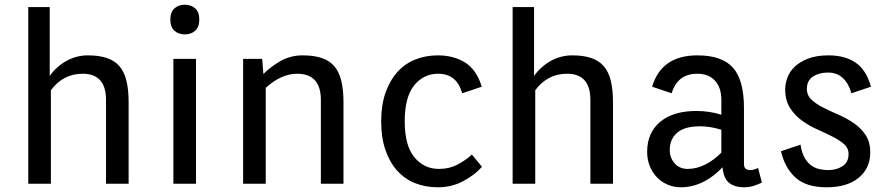

<svg xmlns="http://www.w3.org/2000/svg" viewBox="-20 -780 3765 815"><path d="M191 -458Q221 -499 263 -522Q305 -545 353 -545Q400 -545 433 -534Q466 -523 486.5 -499.5Q507 -476 516.5 -438Q526 -400 526 -346V0H430V-356Q430 -467 331 -467Q248 -467 196 -397V0H100V-750H191Z M812 0H716V-530H812ZM703 -697Q703 -729 720.5 -744.5Q738 -760 764 -760Q791 -760 808.5 -744.5Q826 -729 826 -697Q826 -665 808.5 -649.5Q791 -634 764 -634Q738 -634 720.5 -649.5Q703 -665 703 -697Z M1093 -530 1098 -466Q1129 -497 1171 -521Q1213 -545 1265 -545Q1312 -545 1345 -534Q1378 -523 1398.5 -499.5Q1419 -476 1428.5 -438Q1438 -400 1438 -346V0H1342V-356Q1342 -467 1241 -467Q1206 -467 1172 -451Q1138 -435 1108 -407V0H1012V-530Z M1942 -384Q1919 -467 1840 -467Q1778 -467 1738 -417.5Q1698 -368 1698 -265Q1698 -162 1739 -112.5Q1780 -63 1843 -63Q1888 -63 1924 -82.5Q1960 -102 1983 -124L2026 -72Q1995 -37 1946 -11Q1897 15 1839 15Q1786 15 1742 -2.5Q1698 -20 1666 -55.5Q1634 -91 1616 -143.5Q1598 -196 1598 -265Q1598 -334 1616.5 -386.5Q1635 -439 1667 -474.5Q1699 -510 1743 -527.5Q1787 -545 1838 -545Q1906 -545 1954.5 -514.5Q2003 -484 2025 -412Z M2247 -458Q2277 -499 2319 -522Q2361 -545 2409 -545Q2456 -545 2489 -534Q2522 -523 2542.5 -499.5Q2563 -476 2572.5 -438Q2582 -400 2582 -346V0H2486V-356Q2486 -467 2387 -467Q2304 -467 2252 -397V0H2156V-750H2247Z M2940 -467Q2856 -467 2831 -384L2748 -412Q2788 -545 2940 -545Q3045 -545 3091.5 -492.5Q3138 -440 3138 -321V-85Q3138 -69 3145.5 -63.5Q3153 -58 3164 -58Q3172 -58 3181 -60.5Q3190 -63 3198 -67L3214 -5Q3198 3 3179 9Q3160 15 3137 15Q3101 15 3076.5 -2.5Q3052 -20 3047 -70Q3032 -54 3013 -38.5Q2994 -23 2971.5 -11Q2949 1 2923.5 8Q2898 15 2870 15Q2840 15 2813.5 3.5Q2787 -8 2768 -28Q2749 -48 2738 -75.5Q2727 -103 2727 -135Q2727 -217 2782.5 -263Q2838 -309 2936 -309Q2963 -309 2990 -305Q3017 -301 3042 -293V-356Q3042 -408 3015 -437.5Q2988 -467 2940 -467ZM2899 -63Q2937 -63 2973.5 -81.5Q3010 -100 3042 -132V-229Q3021 -236 2997 -240Q2973 -244 2950 -244Q2925 -244 2902 -239Q2879 -234 2861.5 -222Q2844 -210 2833.5 -190.5Q2823 -171 2823 -143Q2823 -110 2844 -86.5Q2865 -63 2899 -63Z M3495 -472Q3457 -472 3431 -455Q3405 -438 3405 -403Q3405 -375 3425 -356.5Q3445 -338 3475 -323Q3505 -308 3539.5 -293Q3574 -278 3604 -257.5Q3634 -237 3654 -207.5Q3674 -178 3674 -133Q3674 -66 3625 -25.5Q3576 15 3489 15Q3403 15 3357.5 -25.5Q3312 -66 3295 -138L3378 -166Q3383 -133 3394.5 -112Q3406 -91 3422 -79Q3438 -67 3457 -62.5Q3476 -58 3496 -58Q3530 -58 3556 -74.5Q3582 -91 3582 -126Q3582 -152 3562 -169Q3542 -186 3512 -201Q3482 -216 3447.5 -231.5Q3413 -247 3383 -269Q3353 -291 3333 -322.5Q3313 -354 3313 -401Q3313 -424 3322 -449.5Q3331 -475 3352.5 -496Q3374 -517 3409.5 -531Q3445 -545 3497 -545Q3566 -545 3611.5 -514.5Q3657 -484 3677 -412L3594 -384Q3583 -425 3558 -448.5Q3533 -472 3495 -472Z"/></svg>

Font: Orienta
Style: Regular
Weight: 400
Designer: Eduardo Rodriguez Tunni
Foundry: Eduardo Rodriguez Tunni
Version: Version 1.001